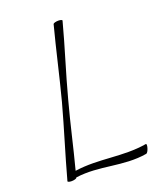

<svg xmlns="http://www.w3.org/2000/svg" viewBox="-150 -901 840 1008"><g transform="rotate(-20 270.5 -397.5)"><path d="M269 -800C234 -667 205 -533 170 -400C134 -267 91 -133 55 0C53 4 62 8 76 8C90 8 103 4 105 0V-2C241 -21 357 30 493 7C498 6 505 -5 509 -19C513 -32 513 -43 508 -42C373 -19 249 -56 114 -36C146 -157 172 -279 205 -400C240 -533 284 -667 319 -800C321 -804 312 -808 298 -808C284 -808 271 -804 269 -800Z"/></g></svg>

Font: Nupuram Thin Italic
Style: Regular
Weight: 100
Designer: Santhosh Thottingal (santhosh.thottingal@gmail.com)
Foundry: SMC
Version: Version 1.000